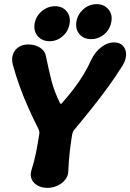

<svg xmlns="http://www.w3.org/2000/svg" viewBox="-20 -898 633 933"><path d="M210.6 15Q185 15 164.7 4.5Q144.4 -6 135 -24.8Q125.6 -43.6 132 -68.2Q147.2 -115.8 155.2 -157.1Q163.2 -198.4 170.6 -245Q172.2 -252 171.1 -257.5Q170 -263 168 -268.8Q143 -318.6 119.3 -371Q95.6 -423.4 76.1 -477.1Q56.6 -530.8 42.6 -583Q35.2 -610.8 42.7 -633.1Q50.2 -655.4 69.8 -668.7Q89.4 -682 117 -682Q150.2 -682 174.8 -666.3Q199.4 -650.6 204 -621.6Q216.2 -561.2 229.8 -507.4Q243.4 -453.6 271.4 -397.2Q275.2 -389.6 281.4 -397.2Q314 -434.2 339.3 -467.6Q364.6 -501 385.6 -535.4Q406.6 -569.8 424.4 -609.2Q442.6 -646.2 472.4 -669.1Q502.2 -692 533.4 -692Q561.8 -692 577.1 -675.7Q592.4 -659.4 592.7 -634.2Q593 -609 576.6 -581.2Q544.4 -529 505.7 -475.9Q467 -422.8 425.4 -370.7Q383.8 -318.6 342 -268.8Q337 -263 334.6 -257.5Q332.2 -252 330.6 -245Q323.2 -198.4 318.6 -157.1Q314 -115.8 312 -68.2Q312 -43.6 296.9 -24.8Q281.8 -6 258.7 4.5Q235.6 15 210.6 15ZM221.5 -697.8Q184.8 -697.8 163.6 -722.1Q142.4 -746.4 148.2 -783.2Q154 -818.6 182.6 -843.2Q211.1 -867.8 247.8 -867.8Q283.2 -867.8 303.6 -843.2Q324 -818.6 318.2 -783.2Q312.4 -746.4 284.6 -722.1Q256.7 -697.8 221.5 -697.8ZM423.6 -707.8Q386.8 -707.8 366.1 -732.1Q345.4 -756.4 351.2 -793Q357.4 -828.6 385.2 -853.2Q413 -877.8 449.8 -877.8Q485.2 -877.8 506.3 -853.2Q527.4 -828.6 521.2 -793Q515.4 -756.4 487.2 -732.1Q459 -707.8 423.6 -707.8Z"/></svg>

Font: Winky Sans
Style: Italic
Weight: 400
Italic angle: -8.97852°
Designer: Simon Atzbach
Foundry: typofactur
Version: Version 1.205